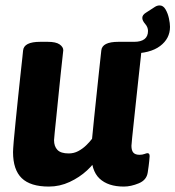

<svg xmlns="http://www.w3.org/2000/svg" viewBox="-20 -679 646 707"><path d="M444 -525Q474 -525 487.5 -515.5Q501 -506 501 -494Q501 -494 498.5 -469Q496 -444 491.5 -405Q487 -366 482.5 -321.5Q478 -277 473.5 -237Q469 -197 466.5 -170.5Q464 -144 464 -142Q464 -125 471 -117Q478 -109 494 -109Q504 -109 512 -112Q520 -115 523 -115Q531 -115 531 -104Q531 -102 529.5 -86Q528 -70 524 -44Q520 -16 491 -4Q462 8 436 8Q378 8 346.5 -21.5Q315 -51 316 -118V-126L341 -102Q328 -77 300.5 -51.5Q273 -26 236.5 -9Q200 8 160 8Q92 8 60 -23Q28 -54 28 -119Q28 -128 30.5 -158.5Q33 -189 37.5 -231.5Q42 -274 46.5 -319.5Q51 -365 55.5 -404.5Q60 -444 62.5 -468.5Q65 -493 65 -493Q68 -525 128 -525H156Q186 -525 199.5 -515.5Q213 -506 213 -494Q213 -494 210.5 -471Q208 -448 204 -411.5Q200 -375 196 -333.5Q192 -292 188 -254.5Q184 -217 181.5 -191.5Q179 -166 179 -163Q179 -140 191.5 -127Q204 -114 233 -114Q252 -114 268 -122.5Q284 -131 297 -143.5Q310 -156 319 -168Q322 -201 326.5 -243.5Q331 -286 335.5 -329.5Q340 -373 344 -410Q348 -447 350.5 -470Q353 -493 353 -493Q356 -525 416 -525ZM551 -654Q559 -659 568 -659Q581 -659 589.5 -644.5Q598 -630 602 -611.5Q606 -593 606 -580Q606 -537 569.5 -509.5Q533 -482 464 -482L416 -525H474Q499 -525 512 -535Q525 -545 525 -565Q525 -579 514.5 -591Q504 -603 504 -613Q504 -624 517 -632Z"/></svg>

Font: Asap VF Beta
Style: Italic
Weight: 400
Italic angle: -6°
Designer: Pablo Cosgaya
Foundry: Pablo Cosgaya
Version: Version 1.007